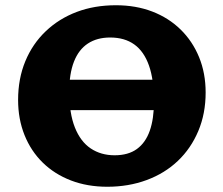

<svg xmlns="http://www.w3.org/2000/svg" viewBox="-20 -695 851 732"><path d="M389 17Q313 17 250.5 -7Q188 -31 143 -75Q98 -119 73.5 -180Q49 -241 49 -314Q49 -395 76.5 -461.5Q104 -528 154.5 -576Q205 -624 272.5 -649.5Q340 -675 422 -675Q498 -675 560.5 -651Q623 -627 668.5 -582.5Q714 -538 739 -477Q764 -416 764 -342Q764 -262 736 -195.5Q708 -129 658 -81.5Q608 -34 539 -8.5Q470 17 389 17ZM417 -103Q469 -103 502 -127Q535 -151 551 -196.5Q567 -242 567 -308Q567 -391 548 -445Q529 -499 492 -525.5Q455 -552 400 -552Q350 -552 315 -529Q280 -506 262 -460Q244 -414 244 -346Q244 -263 265.5 -209Q287 -155 326 -129Q365 -103 417 -103ZM111 -275V-391H678V-275Z"/></svg>

Font: Ysabeau Infant Black
Style: Regular
Weight: 900
Designer: Christian Thalmann (Catharsis Fonts)
Version: Version 2.001;gftools[0.9.30]; featfreeze: ss01,ss02,lnum